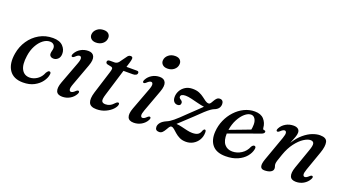

<svg xmlns="http://www.w3.org/2000/svg" viewBox="-54 -1225 3171 1764"><g transform="rotate(20 1531.0 -343.0)"><path d="M303 -428Q269 -428 236.5 -403Q204 -378 180 -333.5Q156 -289 148 -231.5Q135 -142.5 160.2 -97.8Q185.5 -53 238 -53Q275.5 -53 311.2 -77Q347 -101 364.5 -146.5Q372.5 -158 378.2 -163.8Q384 -169.5 392 -169Q400 -169 404 -161.5Q408 -154 404.5 -139Q399.5 -107 374.2 -72.2Q349 -37.5 304.2 -13.5Q259.5 10.5 195.5 10.5Q102.5 10.5 61.2 -50.8Q20 -112 38 -216Q50 -286.5 88.8 -343.8Q127.5 -401 186.5 -434.8Q245.5 -468.5 318.5 -468.5Q384 -468.5 416.2 -435.2Q448.5 -402 447 -358.5Q446 -326 427.5 -308.8Q409 -291.5 386.5 -291.5Q366 -291.5 355 -301.5Q344 -311.5 344.5 -327Q344.5 -340.5 348.5 -353.5Q352.5 -366.5 353 -381Q353 -401.5 339.8 -414.8Q326.5 -428 303 -428Z M701 -563.5Q668.5 -563.5 651.5 -581.2Q634.5 -599 637.5 -624Q640.5 -653.5 666.5 -675.2Q692.5 -697 731.5 -697Q765 -697 781 -679.2Q797 -661.5 793.5 -636Q790.5 -605.5 764.8 -584.5Q739 -563.5 701 -563.5ZM634.5 -130.5Q620 -91.5 623.8 -75.5Q627.5 -59.5 641 -59.5Q649 -59.5 658.5 -64.8Q668 -70 681 -83Q696.5 -96.5 705.5 -92Q718 -86 705.5 -62Q687.5 -29 653.8 -9.5Q620 10 579.5 10Q532.5 10 520.2 -21.5Q508 -53 529.5 -111L610.5 -327.5Q625 -366.5 621 -382.5Q617 -398.5 603.5 -398.5Q595.5 -398.5 586.2 -393.2Q577 -388 563.5 -375Q548 -361.5 539 -366Q527 -372 539.5 -396Q557 -429 590.2 -448.5Q623.5 -468 664 -468Q707 -468 721.2 -436.5Q735.5 -405 713 -344Z M909.5 -403.5 870.5 -411.5Q854 -416.5 854 -431.5Q854 -451 882 -451H926Q947.5 -451 964 -470L1017 -543Q1028.5 -557 1046 -557Q1065 -557 1065 -538.5Q1065 -527 1058 -502.5L1042 -450H1144.5Q1162.5 -450 1162.5 -434Q1162.5 -421 1151 -413.5Q1139.5 -406 1120 -406H1028.5L949 -145.5Q933 -94 941 -77.2Q949 -60.5 977 -60.5Q1000 -60.5 1020.2 -70.5Q1040.5 -80.5 1062.5 -105Q1073 -116 1082 -116Q1095.5 -116 1094 -101Q1092 -79.5 1067.8 -53.2Q1043.5 -27 1003.2 -8.2Q963 10.5 914 10.5Q855.5 10.5 840.2 -25Q825 -60.5 846 -128.5L917 -355Q925 -380.5 923.2 -390.5Q921.5 -400.5 909.5 -403.5Z M1399.5 -563.5Q1367 -563.5 1350 -581.2Q1333 -599 1336 -624Q1339 -653.5 1365 -675.2Q1391 -697 1430 -697Q1463.5 -697 1479.5 -679.2Q1495.5 -661.5 1492 -636Q1489 -605.5 1463.2 -584.5Q1437.5 -563.5 1399.5 -563.5ZM1333 -130.5Q1318.5 -91.5 1322.2 -75.5Q1326 -59.5 1339.5 -59.5Q1347.5 -59.5 1357 -64.8Q1366.5 -70 1379.5 -83Q1395 -96.5 1404 -92Q1416.5 -86 1404 -62Q1386 -29 1352.2 -9.5Q1318.5 10 1278 10Q1231 10 1218.8 -21.5Q1206.5 -53 1228 -111L1309 -327.5Q1323.5 -366.5 1319.5 -382.5Q1315.5 -398.5 1302 -398.5Q1294 -398.5 1284.8 -393.2Q1275.5 -388 1262 -375Q1246.5 -361.5 1237.5 -366Q1225.5 -372 1238 -396Q1255.5 -429 1288.8 -448.5Q1322 -468 1362.5 -468Q1405.5 -468 1419.8 -436.5Q1434 -405 1411.5 -344Z M1928.5 -131.5Q1928.5 -90 1909.5 -58Q1890.5 -26 1859 -7.8Q1827.5 10.5 1788.5 10.5Q1752.5 10.5 1726.2 -2.5Q1700 -15.5 1680.8 -32.5Q1661.5 -49.5 1646.8 -62.5Q1632 -75.5 1618.5 -75.5Q1607.5 -75.5 1599 -62.5Q1590.5 -49.5 1581 -32.5Q1571.5 -15.5 1558.8 -2.8Q1546 10 1526.5 10Q1488.5 10 1488.5 -27Q1488.5 -48 1505.5 -69Q1522.5 -90 1561.5 -107Q1586.5 -117 1620.2 -144.8Q1654 -172.5 1714.5 -232.5Q1758.5 -274.5 1788.8 -303.2Q1819 -332 1836 -349Q1810.5 -352 1774.2 -361.2Q1738 -370.5 1703 -378.8Q1668 -387 1645.5 -387Q1596.5 -387 1596.5 -359.5Q1596.5 -354 1600.2 -348.5Q1604 -343 1614.5 -336.5Q1631.5 -326 1631.5 -310.5Q1631.5 -282 1600.5 -282Q1579 -282 1565.5 -297.5Q1552 -313 1552 -342Q1552 -374 1568 -403Q1584 -432 1613.5 -450.2Q1643 -468.5 1684 -468.5Q1722.5 -468.5 1749.5 -457Q1776.5 -445.5 1796.2 -430.2Q1816 -415 1832.2 -403.5Q1848.5 -392 1865.5 -392Q1876.5 -392 1884.2 -403.5Q1892 -415 1900.2 -430.2Q1908.5 -445.5 1920 -457Q1931.5 -468.5 1949.5 -468.5Q1967.5 -468.5 1976.5 -457.5Q1985.5 -446.5 1985.5 -429Q1985.5 -380 1932 -360Q1919.5 -355.5 1901 -342.5Q1882.5 -329.5 1853.2 -303Q1824 -276.5 1779 -232Q1731.5 -187.5 1701.8 -160Q1672 -132.5 1653 -114.5Q1678.5 -113 1707.2 -106Q1736 -99 1764.2 -92.5Q1792.5 -86 1816.5 -86Q1851 -86 1870.2 -97.5Q1889.5 -109 1898.5 -138.5Q1906.5 -155 1916 -155Q1928.5 -155 1928.5 -131.5Z M2408 -141.5Q2400.5 -103 2371.5 -68.2Q2342.5 -33.5 2293.2 -11.5Q2244 10.5 2176 10.5Q2088.5 10.5 2047.2 -37.5Q2006 -85.5 2011.5 -169.5Q2015.5 -229.5 2039.2 -283.5Q2063 -337.5 2101.8 -379.2Q2140.5 -421 2189.2 -444.8Q2238 -468.5 2291.5 -468.5Q2351 -468.5 2381.2 -435Q2411.5 -401.5 2415 -353.5Q2416.5 -336 2429.5 -336Q2444 -336.5 2444 -323.5Q2444 -316 2437 -309Q2430 -302 2411 -295.5Q2388.5 -287.5 2351.2 -274.2Q2314 -261 2271 -245.5Q2228 -230 2187.2 -215.2Q2146.5 -200.5 2117 -189.5Q2114.5 -120.5 2142.5 -86Q2170.5 -51.5 2220 -51.5Q2266.5 -51.5 2307.8 -77.8Q2349 -104 2368.5 -152Q2381 -171 2394 -171Q2402 -171 2406.8 -164Q2411.5 -157 2408 -141.5ZM2269 -429.5Q2240 -429.5 2208.8 -402.8Q2177.5 -376 2153.5 -330.2Q2129.5 -284.5 2120.5 -226.5Q2148.5 -237 2184 -250.5Q2219.5 -264 2254.8 -277.2Q2290 -290.5 2317 -301Q2321.5 -322 2322 -352.5Q2322 -386 2307.5 -407.8Q2293 -429.5 2269 -429.5Z M2543.5 -366Q2531.5 -372 2544 -396Q2562 -429 2595.8 -448.5Q2629.5 -468 2671 -468Q2698.5 -468 2714.5 -455.8Q2730.5 -443.5 2730.5 -419.5Q2730.5 -401 2721 -375.2Q2711.5 -349.5 2694.5 -308Q2731.5 -367 2773.5 -402.2Q2815.5 -437.5 2856 -452.8Q2896.5 -468 2929 -468Q2992 -468 3001.2 -428.5Q3010.5 -389 2986.5 -320.5L2919.5 -130.5Q2905.5 -91 2909.2 -75.2Q2913 -59.5 2926.5 -59.5Q2934.5 -59.5 2943.8 -64.5Q2953 -69.5 2966.5 -82.5Q2981.5 -96 2991 -91.5Q3003 -85.5 2990.5 -62Q2972.5 -29 2939 -9.2Q2905.5 10.5 2864.5 10.5Q2818 10.5 2806 -21Q2794 -52.5 2814 -110.5L2882.5 -306Q2900.5 -356 2894.8 -376Q2889 -396 2862 -396Q2834.5 -396 2797 -371.8Q2759.5 -347.5 2722.8 -299.5Q2686 -251.5 2660.5 -179Q2643.5 -132.5 2637.8 -112.2Q2632 -92 2632 -81Q2632 -67.5 2636 -58.5Q2640 -49.5 2640 -36.5Q2640 -15 2617.2 -2.2Q2594.5 10.5 2555.5 10.5Q2494 10.5 2529 -87L2615 -327.5Q2629 -366.5 2625.2 -382.5Q2621.5 -398.5 2608 -398.5Q2600 -398.5 2590.8 -393.2Q2581.5 -388 2568 -375Q2552.5 -361.5 2543.5 -366Z"/></g></svg>

Font: Fraunces 9pt S000
Style: Italic
Weight: 400
Italic angle: -16°
Version: Version 1.000; ttfautohint (v1.8.3)